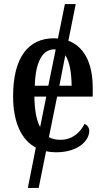

<svg xmlns="http://www.w3.org/2000/svg" viewBox="-20 -734 513 938"><path d="M116 184H169L205 5C220 8 236 10 253 10C366 10 416 -50 416 -94C416 -112 405 -124 393 -129C372 -87 334 -51 275 -51C254 -51 235 -55 219 -64L259 -262H433V-305C433 -429 389 -507 314 -535L350 -714H297L263 -546C257 -546 251 -547 244 -547C117 -547 44 -452 44 -264C44 -139 83 -51 155 -13ZM150 -315C153 -429 186 -493 246 -493C251 -493 251 -492 252 -492L216 -315ZM330 -315H270L299 -464C320 -433 329 -381 330 -315ZM148 -262H206L176 -113C158 -147 149 -196 148 -262Z"/></svg>

Font: Noto Serif Condensed Medium
Style: Regular
Weight: 500
Width: 3
Designer: Monotype Design Team
Foundry: Monotype Imaging Inc.
Version: Version 2.015